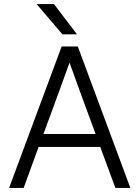

<svg xmlns="http://www.w3.org/2000/svg" viewBox="-20 -930 690 950"><path d="M476 -203H171L97 0H25L285 -700H365L625 0H551ZM195 -267H453L382 -460L324 -620L266 -460ZM161 -910H247L361 -760H289Z"/></svg>

Font: PT Root UI Web
Style: Regular
Weight: 400
Designer: Vitaly Kuzmin
Foundry: ParaType Ltd.
Version: Version 1.000W